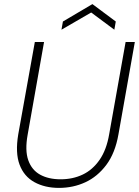

<svg xmlns="http://www.w3.org/2000/svg" viewBox="-20 -905 678 937"><path d="M268 12Q199 12 148 -16Q97 -44 75.5 -101.5Q54 -159 69 -249L150 -700H195L115 -248Q101 -171 118 -123Q135 -75 176 -52.5Q217 -30 276 -30Q335 -30 383.5 -53Q432 -76 466 -125Q500 -174 513 -251L593 -700H638L558 -249Q542 -158 499 -100.5Q456 -43 396.5 -15.5Q337 12 268 12ZM280 -760 287 -800 431 -885 545 -800 538 -760 425 -844Z"/></svg>

Font: DM Sans 11pt ExtraLight
Style: Italic
Weight: 250
Italic angle: -10°
Version: Version 4.004;gftools[0.9.30]